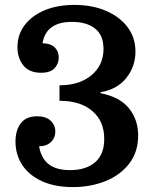

<svg xmlns="http://www.w3.org/2000/svg" viewBox="-20 -751 630 781"><path d="M531 -541Q531 -480 493.5 -433.5Q456 -387 389 -376V-372Q469 -356 505.5 -309.5Q542 -263 542 -200Q542 -133 506 -86Q470 -39 409.5 -14.5Q349 10 277 10Q203 10 150.5 -14Q98 -38 70.5 -80Q43 -122 43 -175Q43 -221 64.5 -249.5Q86 -278 131 -278Q167 -278 186 -260Q205 -242 205 -216Q205 -190 187 -173Q169 -156 139 -156Q147 -108 177.5 -83.5Q208 -59 265 -59Q330 -59 367 -91Q404 -123 404 -186Q404 -258 355.5 -299.5Q307 -341 222 -341V-404Q303 -404 352 -445Q401 -486 401 -552Q401 -608 366.5 -635Q332 -662 273 -662Q167 -662 153 -575Q184 -575 201.5 -559Q219 -543 219 -517Q219 -492 202 -473.5Q185 -455 147 -455Q99 -455 75 -485Q51 -515 51 -559Q51 -610 80 -648.5Q109 -687 161 -709Q213 -731 283 -731Q355 -731 411 -707Q467 -683 499 -640.5Q531 -598 531 -541Z"/></svg>

Font: Domine
Style: Regular
Weight: 400
Designer: Pablo Impallari, Rodrigo Fuenzalida, Brenda Gallo
Foundry: Pablo Impallari, Rodrigo Fuenzalida, Brenda Gallo
Version: Version 2.000;September 19, 2022;FontCreator 14.0.0.2877 64-